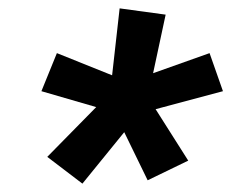

<svg xmlns="http://www.w3.org/2000/svg" viewBox="-20 -798 553 459"><path d="M177 -359 93 -423 210 -542 79 -580 116 -671 248 -618 266 -778 376 -763 346 -623 481 -671 513 -580 352 -537 430 -414 333 -367 277 -482Z"/></svg>

Font: Iosevka Curly Oblique
Style: Bold
Weight: 700
Italic angle: -9°
Monospace: yes
Designer: Belleve Invis
Foundry: Belleve Invis
Version: Version 11.1.0; ttfautohint (v1.8.3)